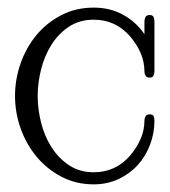

<svg xmlns="http://www.w3.org/2000/svg" viewBox="-20 -479 446 505"><path d="M386.2 -161.6Q386.2 -128.4 374.5 -97.9Q362.8 -67.4 341.8 -44.4Q320.8 -21.5 291.3 -7.8Q261.7 5.9 226.6 5.9Q179.7 5.9 141.6 -14.2Q103.5 -34.2 76.4 -66.7Q49.3 -99.1 34.4 -140.9Q19.5 -182.6 19.5 -226.6Q19.5 -270.5 34.2 -312.3Q48.8 -354 75.9 -386.7Q103 -419.4 141.4 -439.2Q179.7 -459 226.6 -459Q269.5 -459 303.7 -440.2Q337.9 -421.4 359.9 -389.2V-422.4Q359.9 -428.2 362.5 -433.8Q365.2 -439.5 373.5 -439.5Q381.8 -439.5 384 -433.8Q386.2 -428.2 386.2 -422.4V-292Q386.2 -286.1 384 -280.5Q381.8 -274.9 373.5 -274.9Q365.7 -274.9 362.8 -280Q359.9 -285.2 359.9 -290.5Q359.9 -316.9 349.6 -340.1Q339.4 -363.3 321.8 -383.8Q283.7 -427.2 226.6 -427.2Q189 -427.2 161.1 -408.7Q133.3 -390.1 115 -360.8Q96.7 -331.5 87.9 -295.9Q79.1 -260.3 79.1 -226.6Q79.1 -192.9 87.9 -157.2Q96.7 -121.6 115 -92.5Q133.3 -63.5 161.1 -44.7Q189 -25.9 226.6 -25.9Q283.7 -25.9 321.8 -69.3Q339.4 -89.8 349.6 -113Q359.9 -136.2 359.9 -162.6Q359.9 -168 362.8 -173.1Q365.7 -178.2 373.5 -178.2Q382.8 -178.2 384.5 -172.6Q386.2 -167 386.2 -161.6Z"/></svg>

Font: Atsinvsda
Style: Regular
Weight: 400
Designer: Al Webster
Foundry: Al Webster and Michael Everson
Version: Version 2.000